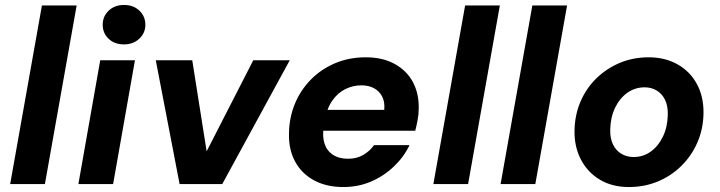

<svg xmlns="http://www.w3.org/2000/svg" viewBox="-20 -742 2904 774"><path d="M21 0 149 -720H289L161 0Z M296 0 384 -499H524L436 0ZM480 -563Q441 -563 417.5 -586Q394 -609 394 -642Q394 -676 418 -699Q442 -722 480 -722Q518 -722 542 -699Q566 -676 566 -642Q566 -609 541.5 -586Q517 -563 480 -563Z M704 0 608 -499H755L813 -132L1001 -499H1148L876 0Z M1364 12Q1296 12 1246 -15Q1196 -42 1169.5 -91Q1143 -140 1145 -206Q1146 -268 1168.5 -323Q1191 -378 1232.5 -420.5Q1274 -463 1330.5 -487Q1387 -511 1455 -511Q1522 -511 1570.5 -484.5Q1619 -458 1644 -412Q1669 -366 1668 -305Q1668 -282 1663.5 -258Q1659 -234 1654 -215H1244L1259 -299H1529Q1532 -331 1520.5 -353Q1509 -375 1487.5 -386.5Q1466 -398 1437 -398Q1403 -398 1372.5 -383Q1342 -368 1320 -337Q1298 -306 1290 -259L1285 -230Q1279 -193 1288 -164Q1297 -135 1321.5 -118.5Q1346 -102 1383 -102Q1418 -102 1444.5 -117.5Q1471 -133 1488 -157H1631Q1608 -109 1567.5 -70.5Q1527 -32 1475.5 -10Q1424 12 1364 12Z M1727 0 1855 -720H1995L1867 0Z M1998 0 2126 -720H2266L2138 0Z M2515 12Q2448 12 2398.5 -17.5Q2349 -47 2322 -98.5Q2295 -150 2296 -215Q2297 -278 2320 -332Q2343 -386 2384 -426Q2425 -466 2478.5 -488.5Q2532 -511 2595 -511Q2661 -511 2711.5 -482.5Q2762 -454 2789.5 -403Q2817 -352 2816 -285Q2815 -222 2791.5 -168Q2768 -114 2727 -73.5Q2686 -33 2632 -10.5Q2578 12 2515 12ZM2534 -109Q2573 -109 2603.5 -131Q2634 -153 2652.5 -191.5Q2671 -230 2672 -279Q2673 -315 2661 -339.5Q2649 -364 2627.5 -377Q2606 -390 2579 -390Q2540 -390 2509 -368Q2478 -346 2459.5 -307.5Q2441 -269 2440 -220Q2439 -185 2451 -160Q2463 -135 2485 -122Q2507 -109 2534 -109Z"/></svg>

Font: DM Sans 20pt ExtraBold
Style: Italic
Weight: 800
Italic angle: -10°
Version: Version 4.004;gftools[0.9.30]